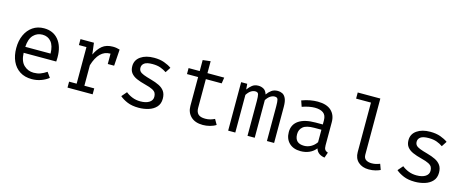

<svg xmlns="http://www.w3.org/2000/svg" viewBox="-40 -1405 5003 2066"><g transform="rotate(15 2461.5 -372.5)"><path d="M170.8 -239.5Q174.4 -145.6 220.3 -102.8Q266.2 -60 328.7 -60Q370.3 -60 403.6 -72.3Q436.9 -84.6 472.8 -108.7L513.3 -51.8Q475.9 -22.1 427.2 -5.1Q378.5 11.8 327.7 11.8Q248.7 11.8 193.6 -23.6Q138.5 -59 109.5 -122.3Q80.5 -185.6 80.5 -269.2Q80.5 -351.3 109.5 -414.9Q138.5 -478.5 191.5 -514.9Q244.6 -551.3 316.4 -551.3Q418.5 -551.3 477.2 -480.5Q535.9 -409.7 535.9 -286.7Q535.9 -272.8 535.1 -260.5Q534.4 -248.2 533.8 -239.5ZM317.4 -480.5Q257.4 -480.5 216.9 -437.9Q176.4 -395.4 171.3 -306.2H452.8Q451.3 -392.8 414.9 -436.7Q378.5 -480.5 317.4 -480.5Z M723.6 0V-66.2H807.7V-473.8H723.6V-540H873.3L889.2 -412.3Q920.5 -479 965.1 -515.4Q1009.7 -551.8 1083.1 -551.8Q1105.6 -551.8 1123.3 -548.5Q1141 -545.1 1159.5 -540L1147.2 -357.4H1076.4V-472.3Q1074.4 -472.3 1071.8 -472.3Q947.7 -472.3 893.8 -294.9V-66.2H1003.6V0Z M1517.4 -59.5Q1580 -59.5 1615.9 -82.6Q1651.8 -105.6 1651.8 -145.1Q1651.8 -169.2 1642.8 -187.2Q1633.8 -205.1 1606.2 -219.7Q1578.5 -234.4 1521 -248.7Q1465.1 -262.6 1423.8 -280.8Q1382.6 -299 1359.7 -328.2Q1336.9 -357.4 1336.9 -404.1Q1336.9 -472.3 1393.8 -511.8Q1450.8 -551.3 1542.1 -551.3Q1607.2 -551.3 1655.6 -533.8Q1704.1 -516.4 1737.9 -491.8L1700 -433.3Q1669.7 -454.4 1632.6 -467.9Q1595.4 -481.5 1543.1 -481.5Q1479.5 -481.5 1452.8 -461.8Q1426.2 -442.1 1426.2 -410.8Q1426.2 -386.7 1439.2 -371Q1452.3 -355.4 1483.6 -343.1Q1514.9 -330.8 1569.7 -315.9Q1622.6 -301.5 1662.1 -282.1Q1701.5 -262.6 1723.3 -231Q1745.1 -199.5 1745.1 -149.2Q1745.1 -91.8 1712.3 -56.2Q1679.5 -20.5 1627.4 -4.4Q1575.4 11.8 1517.4 11.8Q1444.1 11.8 1392.6 -9.5Q1341 -30.8 1306.2 -61L1355.4 -117.9Q1387.2 -91.8 1428.5 -75.6Q1469.7 -59.5 1517.4 -59.5Z M2377.9 -27.2Q2350.3 -8.7 2310.8 1.5Q2271.3 11.8 2233.3 11.8Q2146.2 11.8 2099 -33.8Q2051.8 -79.5 2051.8 -151.3V-473.3H1927.7V-540H2051.8V-662.6L2137.9 -672.8V-540H2324.6L2314.4 -473.3H2137.9V-152.3Q2137.9 -107.2 2161.8 -83.6Q2185.6 -60 2241 -60Q2271.3 -60 2296.9 -67.2Q2322.6 -74.4 2344.6 -85.6Z M2920.5 -551.3Q2946.2 -551.3 2970.3 -540Q2994.4 -528.7 3009.7 -496.4Q3025.1 -464.1 3025.1 -402.1V0H2945.1V-388.2Q2945.1 -439 2939 -461.5Q2932.8 -484.1 2903.6 -484.1Q2879.5 -484.1 2855.4 -469Q2831.3 -453.8 2809.2 -419.5V0H2728.7V-388.2Q2728.7 -439 2722.6 -461.5Q2716.4 -484.1 2687.2 -484.1Q2662.1 -484.1 2638.5 -469Q2614.9 -453.8 2592.8 -419.5V0H2513.3V-540H2581L2586.2 -477.4Q2608.2 -508.7 2635.6 -530Q2663.1 -551.3 2703.6 -551.3Q2734.4 -551.3 2761.5 -536.7Q2788.7 -522.1 2801.5 -480Q2823.6 -511.8 2851.3 -531.5Q2879 -551.3 2920.5 -551.3Z M3566.7 -117.9Q3566.7 -85.1 3577.4 -70.3Q3588.2 -55.4 3610.8 -48.7L3589.7 11.8Q3554.9 7.2 3528.7 -10.5Q3502.6 -28.2 3490.8 -64.1Q3461.5 -26.7 3417.7 -7.4Q3373.8 11.8 3321.5 11.8Q3240.5 11.8 3193.8 -33.8Q3147.2 -79.5 3147.2 -154.9Q3147.2 -238.5 3212.3 -283.1Q3277.4 -327.7 3400.5 -327.7H3480V-372.8Q3480 -431.3 3445.9 -455.6Q3411.8 -480 3351.3 -480Q3324.6 -480 3288.7 -473.6Q3252.8 -467.2 3210.8 -452.3L3188.2 -517.4Q3237.4 -535.9 3281.3 -543.6Q3325.1 -551.3 3364.6 -551.3Q3465.1 -551.3 3515.9 -504.1Q3566.7 -456.9 3566.7 -376.9ZM3343.6 -53.8Q3383.6 -53.8 3419.7 -74.1Q3455.9 -94.4 3480 -130.3V-269.2H3402.1Q3312.8 -269.2 3276.2 -238.5Q3239.5 -207.7 3239.5 -155.9Q3239.5 -53.8 3343.6 -53.8Z M4005.6 -757.4V-133.3Q4005.6 -93.3 4030.5 -76.7Q4055.4 -60 4094.9 -60Q4119 -60 4141.3 -65.1Q4163.6 -70.3 4185.6 -79L4208.7 -15.9Q4186.7 -5.1 4154.1 3.3Q4121.5 11.8 4080.5 11.8Q4008.7 11.8 3964.1 -27.9Q3919.5 -67.7 3919.5 -137.9V-689.2H3753.8V-757.4Z M4594.4 -59.5Q4656.9 -59.5 4692.8 -82.6Q4728.7 -105.6 4728.7 -145.1Q4728.7 -169.2 4719.7 -187.2Q4710.8 -205.1 4683.1 -219.7Q4655.4 -234.4 4597.9 -248.7Q4542.1 -262.6 4500.8 -280.8Q4459.5 -299 4436.7 -328.2Q4413.8 -357.4 4413.8 -404.1Q4413.8 -472.3 4470.8 -511.8Q4527.7 -551.3 4619 -551.3Q4684.1 -551.3 4732.6 -533.8Q4781 -516.4 4814.9 -491.8L4776.9 -433.3Q4746.7 -454.4 4709.5 -467.9Q4672.3 -481.5 4620 -481.5Q4556.4 -481.5 4529.7 -461.8Q4503.1 -442.1 4503.1 -410.8Q4503.1 -386.7 4516.2 -371Q4529.2 -355.4 4560.5 -343.1Q4591.8 -330.8 4646.7 -315.9Q4699.5 -301.5 4739 -282.1Q4778.5 -262.6 4800.3 -231Q4822.1 -199.5 4822.1 -149.2Q4822.1 -91.8 4789.2 -56.2Q4756.4 -20.5 4704.4 -4.4Q4652.3 11.8 4594.4 11.8Q4521 11.8 4469.5 -9.5Q4417.9 -30.8 4383.1 -61L4432.3 -117.9Q4464.1 -91.8 4505.4 -75.6Q4546.7 -59.5 4594.4 -59.5Z"/></g></svg>

Font: FiraCode Nerd Font
Style: Regular
Weight: 400
Designer: Carrois Corporate, Edenspiekermann AG, Nikita Prokopov
Foundry: Carrois Corporate, Edenspiekermann AG, Nikita Prokopov
Version: Version 6.002;Nerd Fonts 3.4.0